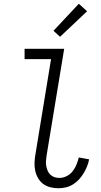

<svg xmlns="http://www.w3.org/2000/svg" viewBox="-20 -995 540 1023"><path d="M291 8Q269 8 247.5 2.5Q226 -3 209.5 -15.5Q193 -28 182.5 -46.5Q172 -65 167.5 -86Q163 -107 164 -129.5Q165 -152 169 -174L252 -680H111V-735H322L228 -165Q226 -151 225 -137Q224 -123 226.5 -110Q229 -97 234 -85Q239 -73 248.5 -64Q258 -55 270.5 -51Q283 -47 297 -47Q316 -47 335 -56.5Q354 -66 367 -82.5Q380 -99 387.5 -118Q395 -137 400 -156L455 -146Q451 -126 443.5 -107.5Q436 -89 425 -71Q414 -53 400 -38Q386 -23 368 -12Q350 -1 330 3.5Q310 8 291 8ZM300 -799 265 -831 400 -975 444 -935Z"/></svg>

Font: Iosevka Light
Style: Italic
Weight: 300
Italic angle: -9°
Monospace: yes
Designer: Belleve Invis
Foundry: Belleve Invis
Version: Version 32.5.0; ttfautohint (v1.8.4)